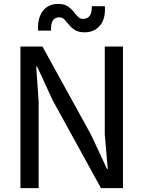

<svg xmlns="http://www.w3.org/2000/svg" viewBox="-20 -966 736 986"><path d="M85 0V-727H198L448 -273L529.5 -98H533.5L518 -276V-727H611.5V0H498.5L250.5 -451L170.5 -624.5H166L178.5 -443.5V0ZM414.5 -800Q383.5 -800 365 -811.8Q346.5 -823.5 334.5 -838.5Q322.5 -853.5 311.5 -865.2Q300.5 -877 284.5 -877Q261.5 -877 251 -860Q240.5 -843 242.5 -809H175.5Q173 -852.5 185 -883Q197 -913.5 221 -929.8Q245 -946 278.5 -946Q309 -946 327 -934.2Q345 -922.5 356.8 -907.5Q368.5 -892.5 379.5 -880.8Q390.5 -869 406.5 -869Q429.5 -869 441 -885.5Q452.5 -902 451.5 -934H518.5Q523 -870.5 493.8 -835.2Q464.5 -800 414.5 -800Z"/></svg>

Font: Spline Sans
Style: Regular
Weight: 400
Designer: Eben Sorkin, Mirko Velimirovic
Foundry: Sorkin Type
Version: Version 1.001